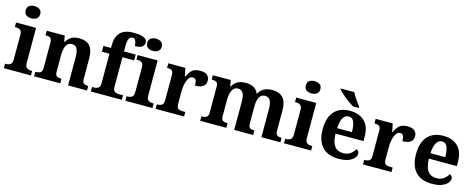

<svg xmlns="http://www.w3.org/2000/svg" viewBox="-35 -1468 5376 2176"><g transform="rotate(15 2653.0 -380.0)"><path d="M171 -626Q135 -626 110.5 -643.5Q86 -661 86 -698Q86 -736 110.5 -753Q135 -770 171 -770Q206 -770 231.5 -753Q257 -736 257 -698Q257 -661 231.5 -643.5Q206 -626 171 -626ZM17 0V-53H29Q59 -53 79.5 -67Q100 -81 100 -124V-416Q100 -456 79.5 -469.5Q59 -483 29 -483H17V-536H252V-124Q252 -81 272.5 -67Q293 -53 323 -53H335V0Z M372 0V-53H378Q411 -53 431.5 -65Q452 -77 452 -122V-418Q452 -460 433 -471.5Q414 -483 381 -483H377V-536H588L601 -465H606Q629 -506 664.5 -527.5Q700 -549 759 -549Q838 -549 880.5 -503Q923 -457 923 -356V-124Q923 -77 939 -65Q955 -53 989 -53H993V0H771V-329Q771 -393 754.5 -428.5Q738 -464 694 -464Q660 -464 640.5 -442.5Q621 -421 613 -385.5Q605 -350 605 -309V-118Q605 -76 623.5 -64.5Q642 -53 675 -53H679V0Z M1038 0V-53H1060Q1075 -53 1091.5 -57.5Q1108 -62 1119.5 -75.5Q1131 -89 1131 -118V-468H1042V-536H1131V-573Q1131 -666 1180 -717.5Q1229 -769 1335 -769Q1400 -769 1434.5 -758.5Q1469 -748 1482.5 -731Q1496 -714 1496 -696Q1496 -667 1472 -647Q1448 -627 1386 -627Q1386 -643 1382 -663Q1378 -683 1368 -697.5Q1358 -712 1339 -712Q1310 -712 1296.5 -684.5Q1283 -657 1283 -591V-536H1421V-468H1283V-118Q1283 -89 1294 -75.5Q1305 -62 1321.5 -57.5Q1338 -53 1354 -53H1401V0Z M1597 -626Q1561 -626 1536.5 -643.5Q1512 -661 1512 -698Q1512 -736 1536.5 -753Q1561 -770 1597 -770Q1632 -770 1657.5 -753Q1683 -736 1683 -698Q1683 -661 1657.5 -643.5Q1632 -626 1597 -626ZM1443 0V-53H1455Q1485 -53 1505.5 -67Q1526 -81 1526 -124V-416Q1526 -456 1505.5 -469.5Q1485 -483 1455 -483H1443V-536H1678V-124Q1678 -81 1698.5 -67Q1719 -53 1749 -53H1761V0Z M1798 0V-53H1802Q1836 -53 1856.5 -65.5Q1877 -78 1877 -125V-415Q1877 -459 1858 -471Q1839 -483 1806 -483H1803V-536H2003L2023 -440H2028Q2051 -493 2083 -520.5Q2115 -548 2177 -548Q2234 -548 2260 -523.5Q2286 -499 2286 -460Q2286 -414 2253.5 -392Q2221 -370 2161 -370Q2161 -411 2151.5 -432Q2142 -453 2114 -453Q2091 -453 2075.5 -436Q2060 -419 2050 -392Q2040 -365 2035 -333.5Q2030 -302 2030 -273V-120Q2030 -76 2050 -64.5Q2070 -53 2100 -53H2132V0Z M2321 0V-53H2329Q2362 -53 2381.5 -65Q2401 -77 2401 -122V-421Q2401 -463 2381.5 -474.5Q2362 -486 2329 -486H2326V-536H2536L2549 -465H2554Q2578 -507 2614.5 -528Q2651 -549 2713 -549Q2766 -549 2803 -529Q2840 -509 2858 -465H2864Q2909 -549 3023 -549Q3103 -549 3147 -503Q3191 -457 3191 -356V-124Q3191 -77 3207.5 -65Q3224 -53 3258 -53H3262V0H3039V-329Q3039 -393 3021 -428.5Q3003 -464 2959 -464Q2928 -464 2908.5 -444.5Q2889 -425 2880.5 -392Q2872 -359 2872 -321V-124Q2872 -77 2888.5 -65Q2905 -53 2939 -53H2942V0H2720V-329Q2720 -393 2703 -428.5Q2686 -464 2642 -464Q2609 -464 2589.5 -442.5Q2570 -421 2561.5 -385.5Q2553 -350 2553 -309V-118Q2553 -76 2572.5 -64.5Q2592 -53 2625 -53H2628V0Z M3458 -626Q3422 -626 3397.5 -643.5Q3373 -661 3373 -698Q3373 -736 3397.5 -753Q3422 -770 3458 -770Q3493 -770 3518.5 -753Q3544 -736 3544 -698Q3544 -661 3518.5 -643.5Q3493 -626 3458 -626ZM3304 0V-53H3316Q3346 -53 3366.5 -67Q3387 -81 3387 -124V-416Q3387 -456 3366.5 -469.5Q3346 -483 3316 -483H3304V-536H3539V-124Q3539 -81 3559.5 -67Q3580 -53 3610 -53H3622V0Z M3945 10Q3817 10 3751.5 -62.5Q3686 -135 3686 -265Q3686 -406 3750.5 -477.5Q3815 -549 3934 -549Q4043 -549 4105.5 -488Q4168 -427 4168 -308V-257H3840Q3843 -157 3877.5 -111Q3912 -65 3980 -65Q4031 -65 4064 -89.5Q4097 -114 4114 -148Q4128 -144 4138 -132.5Q4148 -121 4148 -104Q4148 -78 4127 -52Q4106 -26 4061.5 -8Q4017 10 3945 10ZM4015 -321Q4015 -397 3997 -440.5Q3979 -484 3936 -484Q3894 -484 3869.5 -442.5Q3845 -401 3842 -321ZM3952 -606Q3929 -620 3900.5 -639.5Q3872 -659 3845 -681Q3818 -703 3796.5 -723Q3775 -743 3766 -756V-766H3923Q3934 -744 3951.5 -717Q3969 -690 3987.5 -664Q4006 -638 4020 -619V-606Z M4231 0V-53H4235Q4269 -53 4289.5 -65.5Q4310 -78 4310 -125V-415Q4310 -459 4291 -471Q4272 -483 4239 -483H4236V-536H4436L4456 -440H4461Q4484 -493 4516 -520.5Q4548 -548 4610 -548Q4667 -548 4693 -523.5Q4719 -499 4719 -460Q4719 -414 4686.5 -392Q4654 -370 4594 -370Q4594 -411 4584.5 -432Q4575 -453 4547 -453Q4524 -453 4508.5 -436Q4493 -419 4483 -392Q4473 -365 4468 -333.5Q4463 -302 4463 -273V-120Q4463 -76 4483 -64.5Q4503 -53 4533 -53H4565V0Z M5040 10Q4912 10 4846.5 -62.5Q4781 -135 4781 -265Q4781 -406 4845.5 -477.5Q4910 -549 5029 -549Q5138 -549 5200.5 -488Q5263 -427 5263 -308V-257H4935Q4938 -157 4972.5 -111Q5007 -65 5075 -65Q5126 -65 5159 -89.5Q5192 -114 5209 -148Q5223 -144 5233 -132.5Q5243 -121 5243 -104Q5243 -78 5222 -52Q5201 -26 5156.5 -8Q5112 10 5040 10ZM5110 -321Q5110 -397 5092 -440.5Q5074 -484 5031 -484Q4989 -484 4964.5 -442.5Q4940 -401 4937 -321Z"/></g></svg>

Font: Noto Serif Myanmar
Style: Bold
Weight: 700
Designer: Ben Mitchell and the Monotype Design Team
Foundry: Monotype Imaging Inc.
Version: Version 2.106; ttfautohint (v1.8.4.7-5d5b)